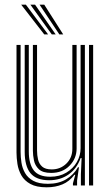

<svg xmlns="http://www.w3.org/2000/svg" viewBox="-20 -792 472 820"><path d="M179.5 8Q135.8 8 109.9 -6.2Q84 -20.5 71.2 -43.2Q58.5 -66 54.5 -91.6Q50.5 -117.2 50.5 -140V-600H68V-142.8Q68 -121.2 71.6 -97.5Q75.2 -73.8 86.9 -53.2Q98.5 -32.8 121.8 -19.9Q145 -7 184.5 -7Q230 -7 262.1 -26Q294.2 -45 313 -77.5H317.2L309.2 -20.8V0H291.5V-9L301.5 -45.5H297.8Q276.5 -17 246.6 -4.5Q216.8 8 179.5 8ZM360.2 0V-600H377.8V0ZM198.5 -53.5Q162.5 -53.5 146 -69.2Q129.5 -85 125 -107Q120.5 -129 120.5 -148V-600H138.2V-148.8Q138.2 -129.2 142.5 -110.8Q146.8 -92.2 160.1 -80.4Q173.5 -68.5 201 -68.5Q238 -68.5 263.5 -93.4Q289 -118.2 289 -156.5V-600H307.2V-157.8Q307.2 -115.2 277.1 -84.4Q247 -53.5 198.5 -53.5ZM189.2 -22.2Q134.5 -22.5 110 -52.6Q85.5 -82.8 85.5 -143.5V-600H103V-145.2Q103 -92.8 123.8 -65Q144.5 -37.2 194.8 -37.2Q234.2 -37.2 263.4 -54.8Q292.5 -72.2 308.4 -100.1Q324.2 -128 324.2 -159V-600H342.5V0H325.5V-47.8L328.5 -116.8H324.2Q308 -71.5 272.8 -46.8Q237.5 -22 189.2 -22.2ZM169 -645 70.5 -772H90.5L185.5 -645ZM201.2 -645 109.8 -772H129.8L217.8 -645ZM233.5 -645 149 -772H169L250 -645Z"/></svg>

Font: Big Shoulders Inline Text Medium
Style: Regular
Weight: 500
Designer: Patric King
Foundry: XO Type Co
Version: Version 1.000